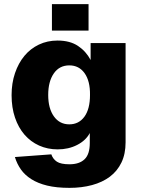

<svg xmlns="http://www.w3.org/2000/svg" viewBox="-20 -746 688 928"><path d="M316 162Q253 162 208 151Q163 140 131.5 120Q100 100 81 73Q62 46 52 13L228 0Q236 23 255 35.5Q274 48 316 48Q363 48 388.5 24Q414 0 414 -55V-103Q395 -67 353 -45.5Q311 -24 259 -24Q210 -24 169 -42.5Q128 -61 98.5 -95Q69 -129 52.5 -177.5Q36 -226 36 -286Q36 -344 52.5 -392.5Q69 -441 98 -476Q127 -511 168 -530.5Q209 -550 258 -550Q318 -550 357 -524Q396 -498 418 -456V-538H587V-58Q587 -2 567 39.5Q547 81 511 108Q475 135 425 148.5Q375 162 316 162ZM315 -145Q361 -145 388 -182Q415 -219 415 -287Q416 -354 389 -392Q362 -430 315 -430Q267 -430 240 -391Q213 -352 213 -287Q213 -222 240.5 -183.5Q268 -145 315 -145ZM231 -598V-726H408V-598Z"/></svg>

Font: Geist ExtBd
Style: Regular
Weight: 400
Designer: Basement.studio, Andrés Briganti, Mateo Zaragoza
Foundry: Basement.studio, Vercel, Andrés Briganti, Guido Ferreyra, Mateo Zaragoza
Version: Version 1.401